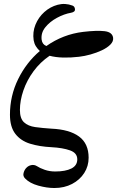

<svg xmlns="http://www.w3.org/2000/svg" viewBox="-20 -742 588 964"><path d="M253 202Q215 202 172 190Q129 178 106 154Q94 142 98.5 126Q103 110 112 101Q122 90 137 87Q152 84 165 92Q180 102 204.5 110.5Q229 119 257 119Q309 119 338.5 104Q368 89 368 58Q368 26 331.5 13Q295 0 238 -3Q178 -6 131 -20.5Q84 -35 57 -70Q30 -105 30 -166Q30 -261 71 -344.5Q112 -428 180 -486Q168 -497 160 -510Q152 -523 149 -540Q143 -581 158 -618Q173 -655 202.5 -681.5Q232 -708 269.5 -718Q307 -728 344 -714Q355 -710 356.5 -696Q358 -682 337 -678Q302 -672 266 -652.5Q230 -633 207.5 -605Q185 -577 189 -543Q192 -519 213 -511Q254 -540 300.5 -558Q347 -576 398 -582Q466 -590 505 -585.5Q544 -581 548 -552Q550 -534 534 -518Q518 -502 491.5 -489.5Q465 -477 434.5 -468.5Q404 -460 377 -457Q335 -452 297 -453Q259 -454 229 -462Q182 -430 148.5 -384.5Q115 -339 97.5 -288Q80 -237 80 -190Q80 -147 100.5 -128Q121 -109 156.5 -104Q192 -99 238 -96Q329 -92 377 -56.5Q425 -21 425 50Q425 92 403 126.5Q381 161 342 181.5Q303 202 253 202Z"/></svg>

Font: Zen Old Mincho
Style: Regular
Weight: 400
Designer: Yoshimichi Ohira
Foundry: Positype
Version: Version 1.001